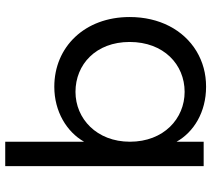

<svg xmlns="http://www.w3.org/2000/svg" viewBox="-56 -724 789 716"><g transform="rotate(-90 338.0 -365.5)"><path d="M168 0V-101C204 -37 278 9 373 9C422 9 466 -3 506 -27C585 -75 633 -165 633 -276C633 -444 521 -557 373 -557C281 -557 205 -511 168 -446V-740H77V0ZM168 -275C168 -399 254 -478 354 -478C456 -478 540 -402 540 -276C540 -149 456 -71 354 -71C254 -71 168 -149 168 -275Z"/></g></svg>

Font: Poppins
Style: Regular
Weight: 400
Designer: Ninad Kale (Devanagari), Jonny Pinhorn (Latin)
Foundry: Indian Type Foundry
Version: 4.004